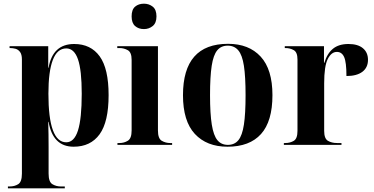

<svg xmlns="http://www.w3.org/2000/svg" viewBox="-20 -787 2033 1043"><path d="M23 236V226H32Q59 226 79 213.5Q99 201 99 156V-464Q99 -491 89 -504.5Q79 -518 64.5 -522Q50 -526 35 -526H32V-536H242V-419H244Q266 -548 383 -548Q473 -548 521.5 -481Q570 -414 570 -270Q570 -125 521 -57.5Q472 10 380 10Q267 10 244 -125H242Q243 -93 243.5 -57.5Q244 -22 244 13V156Q244 201 264.5 213.5Q285 226 311 226H332V236ZM340 -14Q383 -14 403.5 -78Q424 -142 424 -278Q424 -406 403.5 -465Q383 -524 340 -524Q291 -524 267 -461.5Q243 -399 243 -278Q243 -14 340 -14Z M762 -629Q733 -629 714 -645.5Q695 -662 695 -698Q695 -735 714 -751Q733 -767 762 -767Q789 -767 809.5 -751Q830 -735 830 -698Q830 -662 809.5 -645.5Q789 -629 762 -629ZM618 0V-10H629Q654 -10 674.5 -22.5Q695 -35 695 -78V-462Q695 -503 674 -514.5Q653 -526 630 -526H617V-536H838V-78Q838 -34 859 -22Q880 -10 904 -10H915V0Z M1216 10Q1103 10 1038.5 -59.5Q974 -129 974 -270Q974 -549 1219 -549Q1332 -549 1396 -479.5Q1460 -410 1460 -270Q1460 -128 1398 -59Q1336 10 1216 10ZM1218 0Q1254 0 1275 -25.5Q1296 -51 1305 -110Q1314 -169 1314 -270Q1314 -371 1305 -429.5Q1296 -488 1274.5 -513.5Q1253 -539 1217 -539Q1181 -539 1160 -513.5Q1139 -488 1130 -429.5Q1121 -371 1121 -270Q1121 -169 1130.5 -110Q1140 -51 1161 -25.5Q1182 0 1218 0Z M1522 0V-10H1529Q1556 -10 1576 -22Q1596 -34 1596 -76V-464Q1596 -503 1576 -514.5Q1556 -526 1530 -526H1527V-536H1740V-446H1742Q1757 -496 1788.5 -522Q1820 -548 1873 -548Q1924 -548 1951.5 -525Q1979 -502 1979 -462Q1979 -420 1948.5 -397Q1918 -374 1862 -374Q1862 -449 1849.5 -477Q1837 -505 1810 -505Q1780 -505 1760.5 -466.5Q1741 -428 1741 -334V-76Q1741 -34 1761.5 -22Q1782 -10 1811 -10H1835V0Z"/></svg>

Font: Noto Serif Display SemiCondensed
Style: Bold
Weight: 700
Width: 4
Designer: Monotype Design Team
Foundry: Monotype Imaging Inc.
Version: Version 2.009